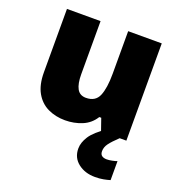

<svg xmlns="http://www.w3.org/2000/svg" viewBox="-141 -669 952 1026"><g transform="rotate(20 335.0 -156.5)"><path d="M604 -553V0H460L436 -69H425Q399 -27 354 -8.5Q309 10 258 10Q204 10 160 -11Q116 -32 90.5 -77Q65 -122 65 -193V-553H256V-251Q256 -197 271.5 -169Q287 -141 322 -141Q376 -141 394.5 -185Q413 -229 413 -311V-553ZM501 97Q501 115 511.5 122.5Q522 130 539 130Q552 130 569.5 126.5Q587 123 597 119V227Q581 232 560 236Q539 240 512 240Q455 240 416 209.5Q377 179 377 127Q377 93 400.5 56.5Q424 20 491 -25L566 0Q532 32 516.5 53Q501 74 501 97Z"/></g></svg>

Font: Noto Sans Gujarati UI Black
Style: Regular
Weight: 900
Designer: Jelle Bosma - Monotype Design Team, Universal Thirst
Foundry: Monotype Imaging Inc.
Version: Version 2.106; ttfautohint (v1.8.4.7-5d5b)